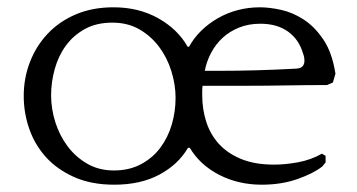

<svg xmlns="http://www.w3.org/2000/svg" viewBox="-20 -495 977 526"><path d="M291 -475Q360 -475 413.5 -445Q467 -415 494 -367H498Q511 -391 531.5 -411Q552 -431 577.5 -445.5Q603 -460 632 -467.5Q661 -475 692 -475Q718 -475 750 -468Q782 -461 812 -441.5Q842 -422 866 -386.5Q890 -351 899 -293L892 -269L876 -262Q822 -262 765 -261Q708 -260 654 -260H535Q534 -253 534 -246.5Q534 -240 534 -234Q534 -196 545 -161.5Q556 -127 579.5 -101Q603 -75 640.5 -59.5Q678 -44 731 -44Q762 -44 797 -50.5Q832 -57 862 -74L872 -68V-50L863 -39Q839 -20 795 -4.5Q751 11 697 11Q633 11 580.5 -16Q528 -43 500 -90H495Q468 -44 416.5 -16.5Q365 11 293 11Q230 11 183 -10Q136 -31 105.5 -65Q75 -99 60 -142.5Q45 -186 45 -232Q45 -281 62 -325Q79 -369 110.5 -402.5Q142 -436 187.5 -455.5Q233 -475 291 -475ZM292 -28Q334 -28 366 -45Q398 -62 419 -90Q440 -118 450.5 -153.5Q461 -189 461 -227Q461 -263 449.5 -300Q438 -337 416 -366.5Q394 -396 362 -414.5Q330 -433 288 -433Q244 -433 212.5 -415.5Q181 -398 160.5 -370Q140 -342 130 -306Q120 -270 120 -234Q120 -197 131.5 -160.5Q143 -124 165 -94.5Q187 -65 219 -46.5Q251 -28 292 -28ZM693 -430Q661 -430 635 -419.5Q609 -409 590 -391.5Q571 -374 558.5 -350.5Q546 -327 541 -301H580Q633 -301 684.5 -302.5Q736 -304 792 -307Q805 -308 809.5 -314Q814 -320 814 -328Q814 -334 813 -339Q812 -344 810 -349Q799 -387 769 -408.5Q739 -430 693 -430Z"/></svg>

Font: Quattrocento
Style: Regular
Weight: 400
Designer: Pablo Impallari
Foundry: Pablo Impallari, Igino Marini, Branda Gallo
Version: Version 2.000